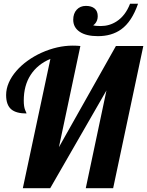

<svg xmlns="http://www.w3.org/2000/svg" viewBox="-20 -990 774 1010"><path d="M365.2 -886.2Q365.2 -918.9 383.5 -939Q401.9 -959 432.1 -959Q461.4 -959 477.8 -945.1Q494.1 -931.2 494.1 -904.8Q494.1 -893.1 490.7 -883.8Q484.4 -866.2 470.2 -856.9Q481.4 -853 509.8 -853Q555.7 -853 593.3 -877.4Q639.6 -907.2 664.1 -970.2H706.1Q673.3 -875.5 617.2 -835.4Q567.4 -799.8 495.1 -799.8Q433.1 -799.8 399.2 -822.8Q365.2 -845.7 365.2 -886.2ZM245.1 -680.2Q177.7 -651.9 141.4 -596.2Q105 -540.5 105 -460.9Q105 -428.7 112.3 -411.1Q114.3 -404.8 117.2 -399.9Q119.1 -396.5 119.1 -393.1Q65.4 -393.1 39.6 -414.6Q12.2 -437.5 12.2 -490.2Q12.2 -522.5 26.1 -554.7Q40 -586.9 65.9 -616.7Q90.8 -645.5 124.5 -669.9Q158.2 -694.3 197.8 -712.4Q281.7 -750 362.8 -750Q385.3 -750 402.8 -748L290 -215.8L589.8 -748H733.9L575.2 0H431.2L540 -514.2L244.1 0H100.1Z"/></svg>

Font: Pattaya
Style: Regular
Weight: 400
Designer: Pablo Impallari / Thai characters Designed by Thanarat Vachiruckul and Suppakit Chalermlarp
Foundry: Pablo Impallari
Version: Version 2.000